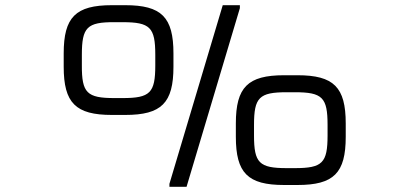

<svg xmlns="http://www.w3.org/2000/svg" viewBox="-20 -720 1578 740"><path d="M838.5 -700 633 -11.5V0H699L904.5 -688.5V-700ZM225.5 -463C225.5 -323 271.5 -277 411.5 -277H462.5C602.5 -277 648.5 -323 648.5 -463V-514C648.5 -654 602.5 -700 462.5 -700H411.5C271.5 -700 225.5 -654 225.5 -514ZM295.5 -468V-509C295.5 -615 315.5 -635 421.5 -634.5H452.5C558.5 -634.5 578.5 -614.5 578.5 -508.5V-468C578.5 -362 558.5 -342 452.5 -342H421C315 -342 295 -362 295.5 -468ZM889 -193C889 -53 935 -7 1075 -7H1126.5C1266.5 -7 1312.5 -53 1312.5 -193V-244C1312.5 -384 1266.5 -430 1126.5 -430H1075C935 -430 889 -384 889 -244ZM959 -198V-238.5C959 -344.5 979 -364.5 1085 -364.5H1116.5C1222.5 -364.5 1242.5 -344.5 1242.5 -238.5V-198C1242.5 -92 1222.5 -72 1116.5 -72H1085C979 -72 959 -92 959 -198Z"/></svg>

Font: Melete Light
Style: Regular
Weight: 300
Width: 6
Designer: Sora Sagano
Foundry: DOT COLON
Version: Version 0.200;FEAKit 1.0